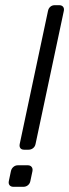

<svg xmlns="http://www.w3.org/2000/svg" viewBox="-20 -720 267 740"><path d="M73 -143Q63 -143 58.5 -149Q54 -155 56 -165L165 -678Q167 -688 174 -694Q181 -700 191 -700H208Q218 -700 223 -694Q228 -688 226 -678L117 -165Q115 -155 107.5 -149Q100 -143 90 -143ZM32 0Q22 0 17 -6Q12 -12 14 -22L22 -60Q24 -70 31.5 -76.5Q39 -83 49 -83H87Q97 -83 102 -76.5Q107 -70 105 -60L97 -22Q95 -12 87.5 -6Q80 0 70 0Z"/></svg>

Font: Rubik Light
Style: Italic
Weight: 300
Italic angle: -12°
Designer: Hubert and Fischer
Foundry: Hubert and Fischer
Version: Version 2.300;gftools[0.9.30]